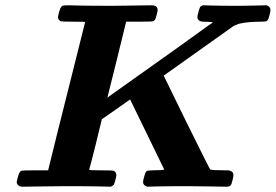

<svg xmlns="http://www.w3.org/2000/svg" viewBox="-20 -706 1042 726"><path d="M888 -684Q915 -684 945.5 -685Q976 -686 986 -686Q992 -686 1000 -678Q1005 -671 1000 -652Q999 -649 997.5 -643.5Q996 -638 995.5 -636.5Q995 -635 993.5 -632Q992 -629 991 -628.5Q990 -628 988 -626.5Q986 -625 983 -625Q980 -625 976.5 -624.5Q973 -624 967 -624Q918 -624 888 -617Q884 -617 875.5 -613Q867 -609 865 -609Q864 -608 732 -514.5Q600 -421 599 -420L686 -242Q773 -66 775 -65Q784 -62 829 -62H840Q852 -62 860 -54Q865 -47 860 -28Q859 -25 857.5 -18.5Q856 -12 855 -10Q854 -8 851.5 -5Q849 -2 845.5 -1Q842 0 836 0Q818 0 774 -1Q730 -2 694 -2Q599 -2 573 -1L536 0Q521 -6 521 -17Q521 -24 524 -34Q525 -37 526.5 -42.5Q528 -48 528.5 -49.5Q529 -51 530.5 -54Q532 -57 533 -57.5Q534 -58 536 -59.5Q538 -61 541 -61Q544 -61 547.5 -61.5Q551 -62 557 -62Q595 -62 601 -65Q570 -129 472 -330Q447 -313 418 -292L365 -255L342 -160Q318 -65 317 -64Q317 -62 361 -62Q406 -62 410 -60Q420 -55 420 -44Q420 -39 416 -24.5Q412 -10 410 -7Q407 -4 399 0L357 -1Q331 -2 224 -2Q185 -2 135 -1Q85 0 65 0Q48 0 43 -15Q43 -19 47 -35Q53 -57 60 -60Q64 -62 113 -62H162Q163 -68 198 -208Q233 -348 267.5 -485Q302 -622 302 -623Q302 -624 258 -624Q214 -624 209 -626Q202 -629 199 -639Q199 -643 203 -659Q209 -681 216 -684Q220 -686 239 -686Q290 -684 403 -684Q432 -684 481 -685Q530 -686 553 -686Q576 -686 576 -668Q576 -663 572 -648.5Q568 -634 566 -631Q562 -627 560 -626Q555 -624 506 -624H457L422 -481Q386 -339 386 -337Q472 -398 545 -450Q618 -502 654 -527.5Q690 -553 718 -573.5Q746 -594 759.5 -603.5Q773 -613 785 -621Q779 -624 749 -624Q734 -624 728 -634Q724 -640 730 -659Q734 -675 736.5 -679Q739 -683 747 -686L786 -685Q812 -684 888 -684Z"/></svg>

Font: KaTeX_Math
Style: Bold Italic
Weight: 700
Version: Version 3699957226